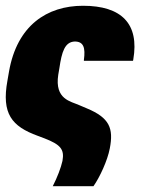

<svg xmlns="http://www.w3.org/2000/svg" viewBox="-39 -477 517 666"><path d="M144 168.9H285.2C307.1 137.7 334 79.6 341.8 38.1C355.5 -32.2 340.8 -68.4 262.2 -101.1L235.8 -112.3C207 -125.5 149.9 -131.8 163.1 -217.8L167 -240.7C175.3 -296.9 185.5 -331.5 220.2 -333C251 -333 257.8 -311.5 252 -269V-266.1H422.4L423.3 -270.5C444.8 -395 382.3 -457 249 -457C124 -457 20 -388.7 -7.8 -228.5L-13.2 -197.3C-34.2 -82.5 2 -38.6 91.8 -5.9L115.2 2.9C170.4 24.4 185.1 40.5 177.7 81.1C172.4 105 159.7 138.2 144 168.9Z"/></svg>

Font: Roboto Flex Super Cond Black
Style: Italic
Weight: 900
Width: 3
Italic angle: -10°
Designer: Berlow after Robertson
Foundry: Google
Version: Version 3.200;Glyphs 3.3 (3311)